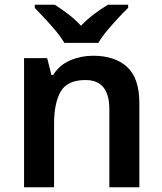

<svg xmlns="http://www.w3.org/2000/svg" viewBox="-20 -786 682 806"><path d="M371 -552Q462 -552 513.5 -505Q565 -458 565 -353V0H439V-328Q439 -450 339 -450Q263 -450 235 -402Q207 -354 207 -265V0H81V-542H178L196 -471H203Q229 -513 274.5 -532.5Q320 -552 371 -552ZM250 -606Q237 -629 214.5 -656Q192 -683 168 -708.5Q144 -734 126 -753V-766H210Q237 -749 266 -727Q295 -705 320 -678Q346 -705 376 -727.5Q406 -750 433 -766H518V-753Q499 -735 475 -709Q451 -683 428.5 -656Q406 -629 393 -606Z"/></svg>

Font: Noto Sans Ethiopic SemiBold
Style: Regular
Weight: 600
Designer: Monotype Design Team
Foundry: Monotype Imaging Inc.
Version: Version 2.102; ttfautohint (v1.8.4.7-5d5b)